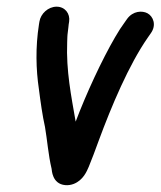

<svg xmlns="http://www.w3.org/2000/svg" viewBox="-20 -529 481 575"><path d="M185.7 -456 187 -464C190.7 -488.1 174.7 -509 149.5 -509C124.3 -509 101.7 -488.1 98 -464L96.7 -456C85.9 -387.1 87.8 -320.7 96.4 -262.9C101.2 -225.4 107.2 -181.9 114.8 -148.5C121.2 -111.8 124.8 -63.9 134.5 -23.7C135.4 -20.1 135.6 21.7 175.2 25.4C183.8 26.2 192.7 24.9 200.9 21.7C229.5 10.3 239.9 -16.1 245.8 -29.5C256.5 -55.7 263.8 -75.4 275.3 -106.9C314 -211.9 366.4 -335.7 422.4 -416.1L431.3 -428.9C449.9 -454.4 438.4 -480.3 421.6 -489.3C406 -497.6 378.3 -496.8 360.4 -472.1L351.6 -459.5C344.6 -450.3 334.8 -435.3 324.7 -417.7C285 -349.4 238.3 -248.8 206.6 -164.7C193.4 -241.1 177.8 -316.6 181.2 -402.9C181.6 -413.3 181.6 -423.4 183.1 -433C184.6 -442.9 185.2 -452.6 185.7 -456Z"/></svg>

Font: Just Breathe
Style: BdObl3
Weight: 400
Foundry: Cannot Into Space Fonts
Version: Version 0.72